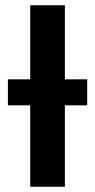

<svg xmlns="http://www.w3.org/2000/svg" viewBox="-20 -711 362 731"><path d="M227 0H95V-310H10V-409H95V-691H227V-409H312V-310H227Z"/></svg>

Font: Trujillo Medium
Style: Regular
Weight: 500
Designer: Fira Sans original fonts by bBox Type GmbH, Carrois Corporate GbR, & Edenspiekermann AG / Changes by Cristiano Sobral
Foundry: Fira Sans original fonts by bBox Type GmbH, Carrois Corporate GbR, & Edenspiekermann AG / Changes by Cristiano Sobral
Version: Version 4.301;October 17, 2021;FontCreator 14.0.0.2814 64-bi